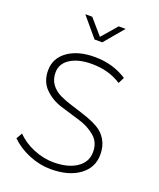

<svg xmlns="http://www.w3.org/2000/svg" viewBox="-164 -1016 928 1118"><g transform="rotate(20 299.5 -457.5)"><path d="M269 -796 168 -916H211L293 -821L375 -916H418L317 -796ZM306 -701Q419 -701 506 -644L487 -606Q409 -657 304 -657Q221 -657 171 -625Q121 -593 121 -538Q121 -495 143.5 -465Q166 -435 202.5 -418Q239 -401 282.5 -388Q326 -375 370 -360Q414 -345 450 -324.5Q486 -304 508 -266.5Q530 -229 530 -177Q530 -96 463.5 -47.5Q397 1 287 1Q218 1 151.5 -26.5Q85 -54 38 -100L60 -137Q102 -93 164 -67.5Q226 -42 288 -42Q378 -42 431.5 -78.5Q485 -115 485 -176Q486 -236 444 -272Q402 -308 341.5 -325.5Q281 -343 221 -362Q161 -381 118.5 -423.5Q76 -466 76 -535Q76 -610 139 -655.5Q202 -701 306 -701Z"/></g></svg>

Font: Montserrat Ultra Light
Style: Regular
Weight: 200
Designer: Julieta Ulanovsky
Foundry: Julieta Ulanovsky
Version: Version 3.100;PS 003.100;hotconv 1.0.88;makeotf.lib2.5.64775